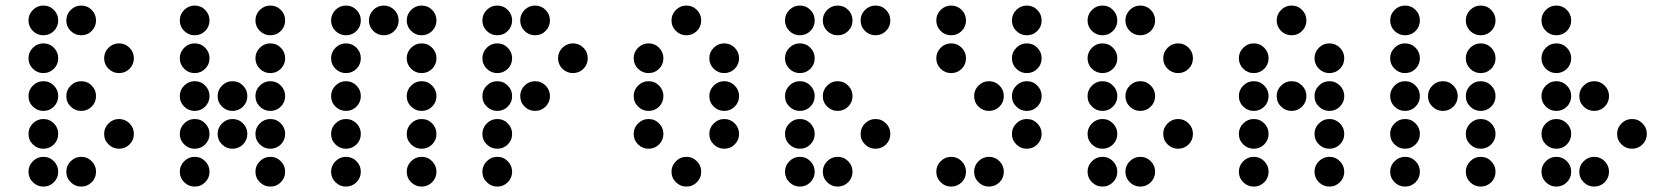

<svg xmlns="http://www.w3.org/2000/svg" viewBox="-20 -689 6056 694"><path d="M190.4 -615.2Q190.4 -592.8 174.8 -577.1Q159.2 -561.5 136.7 -561.5Q114.7 -561.5 98.9 -577.1Q83 -592.8 83 -615.2Q83 -637.2 98.9 -653.1Q114.7 -668.9 136.7 -668.9Q159.2 -668.9 174.8 -653.1Q190.4 -637.2 190.4 -615.2ZM327.1 -615.2Q327.1 -592.8 311.5 -577.1Q295.9 -561.5 273.4 -561.5Q251.5 -561.5 235.6 -577.1Q219.7 -592.8 219.7 -615.2Q219.7 -637.2 235.6 -653.1Q251.5 -668.9 273.4 -668.9Q295.9 -668.9 311.5 -653.1Q327.1 -637.2 327.1 -615.2ZM190.4 -478.5Q190.4 -456.1 174.8 -440.4Q159.2 -424.8 136.7 -424.8Q114.7 -424.8 98.9 -440.4Q83 -456.1 83 -478.5Q83 -500.5 98.9 -516.4Q114.7 -532.2 136.7 -532.2Q159.2 -532.2 174.8 -516.4Q190.4 -500.5 190.4 -478.5ZM463.9 -478.5Q463.9 -456.1 448.2 -440.4Q432.6 -424.8 410.2 -424.8Q388.2 -424.8 372.3 -440.4Q356.4 -456.1 356.4 -478.5Q356.4 -500.5 372.3 -516.4Q388.2 -532.2 410.2 -532.2Q432.6 -532.2 448.2 -516.4Q463.9 -500.5 463.9 -478.5ZM190.4 -341.8Q190.4 -319.3 174.8 -303.7Q159.2 -288.1 136.7 -288.1Q114.7 -288.1 98.9 -303.7Q83 -319.3 83 -341.8Q83 -363.8 98.9 -379.6Q114.7 -395.5 136.7 -395.5Q159.2 -395.5 174.8 -379.6Q190.4 -363.8 190.4 -341.8ZM327.1 -341.8Q327.1 -319.3 311.5 -303.7Q295.9 -288.1 273.4 -288.1Q251.5 -288.1 235.6 -303.7Q219.7 -319.3 219.7 -341.8Q219.7 -363.8 235.6 -379.6Q251.5 -395.5 273.4 -395.5Q295.9 -395.5 311.5 -379.6Q327.1 -363.8 327.1 -341.8ZM190.4 -205.1Q190.4 -182.6 174.8 -167Q159.2 -151.4 136.7 -151.4Q114.7 -151.4 98.9 -167Q83 -182.6 83 -205.1Q83 -227.1 98.9 -242.9Q114.7 -258.8 136.7 -258.8Q159.2 -258.8 174.8 -242.9Q190.4 -227.1 190.4 -205.1ZM463.9 -205.1Q463.9 -182.6 448.2 -167Q432.6 -151.4 410.2 -151.4Q388.2 -151.4 372.3 -167Q356.4 -182.6 356.4 -205.1Q356.4 -227.1 372.3 -242.9Q388.2 -258.8 410.2 -258.8Q432.6 -258.8 448.2 -242.9Q463.9 -227.1 463.9 -205.1ZM190.4 -68.4Q190.4 -45.9 174.8 -30.3Q159.2 -14.6 136.7 -14.6Q114.7 -14.6 98.9 -30.3Q83 -45.9 83 -68.4Q83 -90.3 98.9 -106.2Q114.7 -122.1 136.7 -122.1Q159.2 -122.1 174.8 -106.2Q190.4 -90.3 190.4 -68.4ZM327.1 -68.4Q327.1 -45.9 311.5 -30.3Q295.9 -14.6 273.4 -14.6Q251.5 -14.6 235.6 -30.3Q219.7 -45.9 219.7 -68.4Q219.7 -90.3 235.6 -106.2Q251.5 -122.1 273.4 -122.1Q295.9 -122.1 311.5 -106.2Q327.1 -90.3 327.1 -68.4Z M737.3 -615.2Q737.3 -592.8 721.7 -577.1Q706.1 -561.5 683.6 -561.5Q661.6 -561.5 645.8 -577.1Q629.9 -592.8 629.9 -615.2Q629.9 -637.2 645.8 -653.1Q661.6 -668.9 683.6 -668.9Q706.1 -668.9 721.7 -653.1Q737.3 -637.2 737.3 -615.2ZM1010.7 -615.2Q1010.7 -592.8 995.1 -577.1Q979.5 -561.5 957 -561.5Q935.1 -561.5 919.2 -577.1Q903.3 -592.8 903.3 -615.2Q903.3 -637.2 919.2 -653.1Q935.1 -668.9 957 -668.9Q979.5 -668.9 995.1 -653.1Q1010.7 -637.2 1010.7 -615.2ZM737.3 -478.5Q737.3 -456.1 721.7 -440.4Q706.1 -424.8 683.6 -424.8Q661.6 -424.8 645.8 -440.4Q629.9 -456.1 629.9 -478.5Q629.9 -500.5 645.8 -516.4Q661.6 -532.2 683.6 -532.2Q706.1 -532.2 721.7 -516.4Q737.3 -500.5 737.3 -478.5ZM1010.7 -478.5Q1010.7 -456.1 995.1 -440.4Q979.5 -424.8 957 -424.8Q935.1 -424.8 919.2 -440.4Q903.3 -456.1 903.3 -478.5Q903.3 -500.5 919.2 -516.4Q935.1 -532.2 957 -532.2Q979.5 -532.2 995.1 -516.4Q1010.7 -500.5 1010.7 -478.5ZM737.3 -341.8Q737.3 -319.3 721.7 -303.7Q706.1 -288.1 683.6 -288.1Q661.6 -288.1 645.8 -303.7Q629.9 -319.3 629.9 -341.8Q629.9 -363.8 645.8 -379.6Q661.6 -395.5 683.6 -395.5Q706.1 -395.5 721.7 -379.6Q737.3 -363.8 737.3 -341.8ZM874 -341.8Q874 -319.3 858.4 -303.7Q842.8 -288.1 820.3 -288.1Q798.3 -288.1 782.5 -303.7Q766.6 -319.3 766.6 -341.8Q766.6 -363.8 782.5 -379.6Q798.3 -395.5 820.3 -395.5Q842.8 -395.5 858.4 -379.6Q874 -363.8 874 -341.8ZM1010.7 -341.8Q1010.7 -319.3 995.1 -303.7Q979.5 -288.1 957 -288.1Q935.1 -288.1 919.2 -303.7Q903.3 -319.3 903.3 -341.8Q903.3 -363.8 919.2 -379.6Q935.1 -395.5 957 -395.5Q979.5 -395.5 995.1 -379.6Q1010.7 -363.8 1010.7 -341.8ZM737.3 -205.1Q737.3 -182.6 721.7 -167Q706.1 -151.4 683.6 -151.4Q661.6 -151.4 645.8 -167Q629.9 -182.6 629.9 -205.1Q629.9 -227.1 645.8 -242.9Q661.6 -258.8 683.6 -258.8Q706.1 -258.8 721.7 -242.9Q737.3 -227.1 737.3 -205.1ZM874 -205.1Q874 -182.6 858.4 -167Q842.8 -151.4 820.3 -151.4Q798.3 -151.4 782.5 -167Q766.6 -182.6 766.6 -205.1Q766.6 -227.1 782.5 -242.9Q798.3 -258.8 820.3 -258.8Q842.8 -258.8 858.4 -242.9Q874 -227.1 874 -205.1ZM1010.7 -205.1Q1010.7 -182.6 995.1 -167Q979.5 -151.4 957 -151.4Q935.1 -151.4 919.2 -167Q903.3 -182.6 903.3 -205.1Q903.3 -227.1 919.2 -242.9Q935.1 -258.8 957 -258.8Q979.5 -258.8 995.1 -242.9Q1010.7 -227.1 1010.7 -205.1ZM737.3 -68.4Q737.3 -45.9 721.7 -30.3Q706.1 -14.6 683.6 -14.6Q661.6 -14.6 645.8 -30.3Q629.9 -45.9 629.9 -68.4Q629.9 -90.3 645.8 -106.2Q661.6 -122.1 683.6 -122.1Q706.1 -122.1 721.7 -106.2Q737.3 -90.3 737.3 -68.4ZM1010.7 -68.4Q1010.7 -45.9 995.1 -30.3Q979.5 -14.6 957 -14.6Q935.1 -14.6 919.2 -30.3Q903.3 -45.9 903.3 -68.4Q903.3 -90.3 919.2 -106.2Q935.1 -122.1 957 -122.1Q979.5 -122.1 995.1 -106.2Q1010.7 -90.3 1010.7 -68.4Z M1284.2 -615.2Q1284.2 -592.8 1268.6 -577.1Q1252.9 -561.5 1230.5 -561.5Q1208.5 -561.5 1192.6 -577.1Q1176.8 -592.8 1176.8 -615.2Q1176.8 -637.2 1192.6 -653.1Q1208.5 -668.9 1230.5 -668.9Q1252.9 -668.9 1268.6 -653.1Q1284.2 -637.2 1284.2 -615.2ZM1420.9 -615.2Q1420.9 -592.8 1405.3 -577.1Q1389.6 -561.5 1367.2 -561.5Q1345.2 -561.5 1329.3 -577.1Q1313.5 -592.8 1313.5 -615.2Q1313.5 -637.2 1329.3 -653.1Q1345.2 -668.9 1367.2 -668.9Q1389.6 -668.9 1405.3 -653.1Q1420.9 -637.2 1420.9 -615.2ZM1557.6 -615.2Q1557.6 -592.8 1542 -577.1Q1526.4 -561.5 1503.9 -561.5Q1481.9 -561.5 1466.1 -577.1Q1450.2 -592.8 1450.2 -615.2Q1450.2 -637.2 1466.1 -653.1Q1481.9 -668.9 1503.9 -668.9Q1526.4 -668.9 1542 -653.1Q1557.6 -637.2 1557.6 -615.2ZM1284.2 -478.5Q1284.2 -456.1 1268.6 -440.4Q1252.9 -424.8 1230.5 -424.8Q1208.5 -424.8 1192.6 -440.4Q1176.8 -456.1 1176.8 -478.5Q1176.8 -500.5 1192.6 -516.4Q1208.5 -532.2 1230.5 -532.2Q1252.9 -532.2 1268.6 -516.4Q1284.2 -500.5 1284.2 -478.5ZM1557.6 -478.5Q1557.6 -456.1 1542 -440.4Q1526.4 -424.8 1503.9 -424.8Q1481.9 -424.8 1466.1 -440.4Q1450.2 -456.1 1450.2 -478.5Q1450.2 -500.5 1466.1 -516.4Q1481.9 -532.2 1503.9 -532.2Q1526.4 -532.2 1542 -516.4Q1557.6 -500.5 1557.6 -478.5ZM1284.2 -341.8Q1284.2 -319.3 1268.6 -303.7Q1252.9 -288.1 1230.5 -288.1Q1208.5 -288.1 1192.6 -303.7Q1176.8 -319.3 1176.8 -341.8Q1176.8 -363.8 1192.6 -379.6Q1208.5 -395.5 1230.5 -395.5Q1252.9 -395.5 1268.6 -379.6Q1284.2 -363.8 1284.2 -341.8ZM1557.6 -341.8Q1557.6 -319.3 1542 -303.7Q1526.4 -288.1 1503.9 -288.1Q1481.9 -288.1 1466.1 -303.7Q1450.2 -319.3 1450.2 -341.8Q1450.2 -363.8 1466.1 -379.6Q1481.9 -395.5 1503.9 -395.5Q1526.4 -395.5 1542 -379.6Q1557.6 -363.8 1557.6 -341.8ZM1284.2 -205.1Q1284.2 -182.6 1268.6 -167Q1252.9 -151.4 1230.5 -151.4Q1208.5 -151.4 1192.6 -167Q1176.8 -182.6 1176.8 -205.1Q1176.8 -227.1 1192.6 -242.9Q1208.5 -258.8 1230.5 -258.8Q1252.9 -258.8 1268.6 -242.9Q1284.2 -227.1 1284.2 -205.1ZM1557.6 -205.1Q1557.6 -182.6 1542 -167Q1526.4 -151.4 1503.9 -151.4Q1481.9 -151.4 1466.1 -167Q1450.2 -182.6 1450.2 -205.1Q1450.2 -227.1 1466.1 -242.9Q1481.9 -258.8 1503.9 -258.8Q1526.4 -258.8 1542 -242.9Q1557.6 -227.1 1557.6 -205.1ZM1284.2 -68.4Q1284.2 -45.9 1268.6 -30.3Q1252.9 -14.6 1230.5 -14.6Q1208.5 -14.6 1192.6 -30.3Q1176.8 -45.9 1176.8 -68.4Q1176.8 -90.3 1192.6 -106.2Q1208.5 -122.1 1230.5 -122.1Q1252.9 -122.1 1268.6 -106.2Q1284.2 -90.3 1284.2 -68.4ZM1557.6 -68.4Q1557.6 -45.9 1542 -30.3Q1526.4 -14.6 1503.9 -14.6Q1481.9 -14.6 1466.1 -30.3Q1450.2 -45.9 1450.2 -68.4Q1450.2 -90.3 1466.1 -106.2Q1481.9 -122.1 1503.9 -122.1Q1526.4 -122.1 1542 -106.2Q1557.6 -90.3 1557.6 -68.4Z M1831.1 -615.2Q1831.1 -592.8 1815.4 -577.1Q1799.8 -561.5 1777.3 -561.5Q1755.4 -561.5 1739.5 -577.1Q1723.6 -592.8 1723.6 -615.2Q1723.6 -637.2 1739.5 -653.1Q1755.4 -668.9 1777.3 -668.9Q1799.8 -668.9 1815.4 -653.1Q1831.1 -637.2 1831.1 -615.2ZM1967.8 -615.2Q1967.8 -592.8 1952.1 -577.1Q1936.5 -561.5 1914.1 -561.5Q1892.1 -561.5 1876.2 -577.1Q1860.4 -592.8 1860.4 -615.2Q1860.4 -637.2 1876.2 -653.1Q1892.1 -668.9 1914.1 -668.9Q1936.5 -668.9 1952.1 -653.1Q1967.8 -637.2 1967.8 -615.2ZM1831.1 -478.5Q1831.1 -456.1 1815.4 -440.4Q1799.8 -424.8 1777.3 -424.8Q1755.4 -424.8 1739.5 -440.4Q1723.6 -456.1 1723.6 -478.5Q1723.6 -500.5 1739.5 -516.4Q1755.4 -532.2 1777.3 -532.2Q1799.8 -532.2 1815.4 -516.4Q1831.1 -500.5 1831.1 -478.5ZM2104.5 -478.5Q2104.5 -456.1 2088.9 -440.4Q2073.2 -424.8 2050.8 -424.8Q2028.8 -424.8 2012.9 -440.4Q1997.1 -456.1 1997.1 -478.5Q1997.1 -500.5 2012.9 -516.4Q2028.8 -532.2 2050.8 -532.2Q2073.2 -532.2 2088.9 -516.4Q2104.5 -500.5 2104.5 -478.5ZM1831.1 -341.8Q1831.1 -319.3 1815.4 -303.7Q1799.8 -288.1 1777.3 -288.1Q1755.4 -288.1 1739.5 -303.7Q1723.6 -319.3 1723.6 -341.8Q1723.6 -363.8 1739.5 -379.6Q1755.4 -395.5 1777.3 -395.5Q1799.8 -395.5 1815.4 -379.6Q1831.1 -363.8 1831.1 -341.8ZM1967.8 -341.8Q1967.8 -319.3 1952.1 -303.7Q1936.5 -288.1 1914.1 -288.1Q1892.1 -288.1 1876.2 -303.7Q1860.4 -319.3 1860.4 -341.8Q1860.4 -363.8 1876.2 -379.6Q1892.1 -395.5 1914.1 -395.5Q1936.5 -395.5 1952.1 -379.6Q1967.8 -363.8 1967.8 -341.8ZM1831.1 -205.1Q1831.1 -182.6 1815.4 -167Q1799.8 -151.4 1777.3 -151.4Q1755.4 -151.4 1739.5 -167Q1723.6 -182.6 1723.6 -205.1Q1723.6 -227.1 1739.5 -242.9Q1755.4 -258.8 1777.3 -258.8Q1799.8 -258.8 1815.4 -242.9Q1831.1 -227.1 1831.1 -205.1ZM1831.1 -68.4Q1831.1 -45.9 1815.4 -30.3Q1799.8 -14.6 1777.3 -14.6Q1755.4 -14.6 1739.5 -30.3Q1723.6 -45.9 1723.6 -68.4Q1723.6 -90.3 1739.5 -106.2Q1755.4 -122.1 1777.3 -122.1Q1799.8 -122.1 1815.4 -106.2Q1831.1 -90.3 1831.1 -68.4Z M2514.6 -615.2Q2514.6 -592.8 2499 -577.1Q2483.4 -561.5 2460.9 -561.5Q2439 -561.5 2423.1 -577.1Q2407.2 -592.8 2407.2 -615.2Q2407.2 -637.2 2423.1 -653.1Q2439 -668.9 2460.9 -668.9Q2483.4 -668.9 2499 -653.1Q2514.6 -637.2 2514.6 -615.2ZM2377.9 -478.5Q2377.9 -456.1 2362.3 -440.4Q2346.7 -424.8 2324.2 -424.8Q2302.2 -424.8 2286.4 -440.4Q2270.5 -456.1 2270.5 -478.5Q2270.5 -500.5 2286.4 -516.4Q2302.2 -532.2 2324.2 -532.2Q2346.7 -532.2 2362.3 -516.4Q2377.9 -500.5 2377.9 -478.5ZM2651.4 -478.5Q2651.4 -456.1 2635.7 -440.4Q2620.1 -424.8 2597.7 -424.8Q2575.7 -424.8 2559.8 -440.4Q2543.9 -456.1 2543.9 -478.5Q2543.9 -500.5 2559.8 -516.4Q2575.7 -532.2 2597.7 -532.2Q2620.1 -532.2 2635.7 -516.4Q2651.4 -500.5 2651.4 -478.5ZM2377.9 -341.8Q2377.9 -319.3 2362.3 -303.7Q2346.7 -288.1 2324.2 -288.1Q2302.2 -288.1 2286.4 -303.7Q2270.5 -319.3 2270.5 -341.8Q2270.5 -363.8 2286.4 -379.6Q2302.2 -395.5 2324.2 -395.5Q2346.7 -395.5 2362.3 -379.6Q2377.9 -363.8 2377.9 -341.8ZM2651.4 -341.8Q2651.4 -319.3 2635.7 -303.7Q2620.1 -288.1 2597.7 -288.1Q2575.7 -288.1 2559.8 -303.7Q2543.9 -319.3 2543.9 -341.8Q2543.9 -363.8 2559.8 -379.6Q2575.7 -395.5 2597.7 -395.5Q2620.1 -395.5 2635.7 -379.6Q2651.4 -363.8 2651.4 -341.8ZM2377.9 -205.1Q2377.9 -182.6 2362.3 -167Q2346.7 -151.4 2324.2 -151.4Q2302.2 -151.4 2286.4 -167Q2270.5 -182.6 2270.5 -205.1Q2270.5 -227.1 2286.4 -242.9Q2302.2 -258.8 2324.2 -258.8Q2346.7 -258.8 2362.3 -242.9Q2377.9 -227.1 2377.9 -205.1ZM2651.4 -205.1Q2651.4 -182.6 2635.7 -167Q2620.1 -151.4 2597.7 -151.4Q2575.7 -151.4 2559.8 -167Q2543.9 -182.6 2543.9 -205.1Q2543.9 -227.1 2559.8 -242.9Q2575.7 -258.8 2597.7 -258.8Q2620.1 -258.8 2635.7 -242.9Q2651.4 -227.1 2651.4 -205.1ZM2514.6 -68.4Q2514.6 -45.9 2499 -30.3Q2483.4 -14.6 2460.9 -14.6Q2439 -14.6 2423.1 -30.3Q2407.2 -45.9 2407.2 -68.4Q2407.2 -90.3 2423.1 -106.2Q2439 -122.1 2460.9 -122.1Q2483.4 -122.1 2499 -106.2Q2514.6 -90.3 2514.6 -68.4Z M2924.8 -615.2Q2924.8 -592.8 2909.2 -577.1Q2893.6 -561.5 2871.1 -561.5Q2849.1 -561.5 2833.3 -577.1Q2817.4 -592.8 2817.4 -615.2Q2817.4 -637.2 2833.3 -653.1Q2849.1 -668.9 2871.1 -668.9Q2893.6 -668.9 2909.2 -653.1Q2924.8 -637.2 2924.8 -615.2ZM3061.5 -615.2Q3061.5 -592.8 3045.9 -577.1Q3030.3 -561.5 3007.8 -561.5Q2985.8 -561.5 2970 -577.1Q2954.1 -592.8 2954.1 -615.2Q2954.1 -637.2 2970 -653.1Q2985.8 -668.9 3007.8 -668.9Q3030.3 -668.9 3045.9 -653.1Q3061.5 -637.2 3061.5 -615.2ZM3198.2 -615.2Q3198.2 -592.8 3182.6 -577.1Q3167 -561.5 3144.5 -561.5Q3122.6 -561.5 3106.7 -577.1Q3090.8 -592.8 3090.8 -615.2Q3090.8 -637.2 3106.7 -653.1Q3122.6 -668.9 3144.5 -668.9Q3167 -668.9 3182.6 -653.1Q3198.2 -637.2 3198.2 -615.2ZM2924.8 -478.5Q2924.8 -456.1 2909.2 -440.4Q2893.6 -424.8 2871.1 -424.8Q2849.1 -424.8 2833.3 -440.4Q2817.4 -456.1 2817.4 -478.5Q2817.4 -500.5 2833.3 -516.4Q2849.1 -532.2 2871.1 -532.2Q2893.6 -532.2 2909.2 -516.4Q2924.8 -500.5 2924.8 -478.5ZM2924.8 -341.8Q2924.8 -319.3 2909.2 -303.7Q2893.6 -288.1 2871.1 -288.1Q2849.1 -288.1 2833.3 -303.7Q2817.4 -319.3 2817.4 -341.8Q2817.4 -363.8 2833.3 -379.6Q2849.1 -395.5 2871.1 -395.5Q2893.6 -395.5 2909.2 -379.6Q2924.8 -363.8 2924.8 -341.8ZM3061.5 -341.8Q3061.5 -319.3 3045.9 -303.7Q3030.3 -288.1 3007.8 -288.1Q2985.8 -288.1 2970 -303.7Q2954.1 -319.3 2954.1 -341.8Q2954.1 -363.8 2970 -379.6Q2985.8 -395.5 3007.8 -395.5Q3030.3 -395.5 3045.9 -379.6Q3061.5 -363.8 3061.5 -341.8ZM2924.8 -205.1Q2924.8 -182.6 2909.2 -167Q2893.6 -151.4 2871.1 -151.4Q2849.1 -151.4 2833.3 -167Q2817.4 -182.6 2817.4 -205.1Q2817.4 -227.1 2833.3 -242.9Q2849.1 -258.8 2871.1 -258.8Q2893.6 -258.8 2909.2 -242.9Q2924.8 -227.1 2924.8 -205.1ZM3198.2 -205.1Q3198.2 -182.6 3182.6 -167Q3167 -151.4 3144.5 -151.4Q3122.6 -151.4 3106.7 -167Q3090.8 -182.6 3090.8 -205.1Q3090.8 -227.1 3106.7 -242.9Q3122.6 -258.8 3144.5 -258.8Q3167 -258.8 3182.6 -242.9Q3198.2 -227.1 3198.2 -205.1ZM2924.8 -68.4Q2924.8 -45.9 2909.2 -30.3Q2893.6 -14.6 2871.1 -14.6Q2849.1 -14.6 2833.3 -30.3Q2817.4 -45.9 2817.4 -68.4Q2817.4 -90.3 2833.3 -106.2Q2849.1 -122.1 2871.1 -122.1Q2893.6 -122.1 2909.2 -106.2Q2924.8 -90.3 2924.8 -68.4ZM3061.5 -68.4Q3061.5 -45.9 3045.9 -30.3Q3030.3 -14.6 3007.8 -14.6Q2985.8 -14.6 2970 -30.3Q2954.1 -45.9 2954.1 -68.4Q2954.1 -90.3 2970 -106.2Q2985.8 -122.1 3007.8 -122.1Q3030.3 -122.1 3045.9 -106.2Q3061.5 -90.3 3061.5 -68.4Z M3471.7 -615.2Q3471.7 -592.8 3456.1 -577.1Q3440.4 -561.5 3418 -561.5Q3396 -561.5 3380.1 -577.1Q3364.3 -592.8 3364.3 -615.2Q3364.3 -637.2 3380.1 -653.1Q3396 -668.9 3418 -668.9Q3440.4 -668.9 3456.1 -653.1Q3471.7 -637.2 3471.7 -615.2ZM3745.1 -615.2Q3745.1 -592.8 3729.5 -577.1Q3713.9 -561.5 3691.4 -561.5Q3669.4 -561.5 3653.6 -577.1Q3637.7 -592.8 3637.7 -615.2Q3637.7 -637.2 3653.6 -653.1Q3669.4 -668.9 3691.4 -668.9Q3713.9 -668.9 3729.5 -653.1Q3745.1 -637.2 3745.1 -615.2ZM3471.7 -478.5Q3471.7 -456.1 3456.1 -440.4Q3440.4 -424.8 3418 -424.8Q3396 -424.8 3380.1 -440.4Q3364.3 -456.1 3364.3 -478.5Q3364.3 -500.5 3380.1 -516.4Q3396 -532.2 3418 -532.2Q3440.4 -532.2 3456.1 -516.4Q3471.7 -500.5 3471.7 -478.5ZM3745.1 -478.5Q3745.1 -456.1 3729.5 -440.4Q3713.9 -424.8 3691.4 -424.8Q3669.4 -424.8 3653.6 -440.4Q3637.7 -456.1 3637.7 -478.5Q3637.7 -500.5 3653.6 -516.4Q3669.4 -532.2 3691.4 -532.2Q3713.9 -532.2 3729.5 -516.4Q3745.1 -500.5 3745.1 -478.5ZM3608.4 -341.8Q3608.4 -319.3 3592.8 -303.7Q3577.1 -288.1 3554.7 -288.1Q3532.7 -288.1 3516.8 -303.7Q3501 -319.3 3501 -341.8Q3501 -363.8 3516.8 -379.6Q3532.7 -395.5 3554.7 -395.5Q3577.1 -395.5 3592.8 -379.6Q3608.4 -363.8 3608.4 -341.8ZM3745.1 -341.8Q3745.1 -319.3 3729.5 -303.7Q3713.9 -288.1 3691.4 -288.1Q3669.4 -288.1 3653.6 -303.7Q3637.7 -319.3 3637.7 -341.8Q3637.7 -363.8 3653.6 -379.6Q3669.4 -395.5 3691.4 -395.5Q3713.9 -395.5 3729.5 -379.6Q3745.1 -363.8 3745.1 -341.8ZM3745.1 -205.1Q3745.1 -182.6 3729.5 -167Q3713.9 -151.4 3691.4 -151.4Q3669.4 -151.4 3653.6 -167Q3637.7 -182.6 3637.7 -205.1Q3637.7 -227.1 3653.6 -242.9Q3669.4 -258.8 3691.4 -258.8Q3713.9 -258.8 3729.5 -242.9Q3745.1 -227.1 3745.1 -205.1ZM3471.7 -68.4Q3471.7 -45.9 3456.1 -30.3Q3440.4 -14.6 3418 -14.6Q3396 -14.6 3380.1 -30.3Q3364.3 -45.9 3364.3 -68.4Q3364.3 -90.3 3380.1 -106.2Q3396 -122.1 3418 -122.1Q3440.4 -122.1 3456.1 -106.2Q3471.7 -90.3 3471.7 -68.4ZM3608.4 -68.4Q3608.4 -45.9 3592.8 -30.3Q3577.1 -14.6 3554.7 -14.6Q3532.7 -14.6 3516.8 -30.3Q3501 -45.9 3501 -68.4Q3501 -90.3 3516.8 -106.2Q3532.7 -122.1 3554.7 -122.1Q3577.1 -122.1 3592.8 -106.2Q3608.4 -90.3 3608.4 -68.4Z M4018.6 -615.2Q4018.6 -592.8 4002.9 -577.1Q3987.3 -561.5 3964.8 -561.5Q3942.9 -561.5 3927 -577.1Q3911.1 -592.8 3911.1 -615.2Q3911.1 -637.2 3927 -653.1Q3942.9 -668.9 3964.8 -668.9Q3987.3 -668.9 4002.9 -653.1Q4018.6 -637.2 4018.6 -615.2ZM4155.3 -615.2Q4155.3 -592.8 4139.6 -577.1Q4124 -561.5 4101.6 -561.5Q4079.6 -561.5 4063.7 -577.1Q4047.9 -592.8 4047.9 -615.2Q4047.9 -637.2 4063.7 -653.1Q4079.6 -668.9 4101.6 -668.9Q4124 -668.9 4139.6 -653.1Q4155.3 -637.2 4155.3 -615.2ZM4018.6 -478.5Q4018.6 -456.1 4002.9 -440.4Q3987.3 -424.8 3964.8 -424.8Q3942.9 -424.8 3927 -440.4Q3911.1 -456.1 3911.1 -478.5Q3911.1 -500.5 3927 -516.4Q3942.9 -532.2 3964.8 -532.2Q3987.3 -532.2 4002.9 -516.4Q4018.6 -500.5 4018.6 -478.5ZM4292 -478.5Q4292 -456.1 4276.4 -440.4Q4260.7 -424.8 4238.3 -424.8Q4216.3 -424.8 4200.4 -440.4Q4184.6 -456.1 4184.6 -478.5Q4184.6 -500.5 4200.4 -516.4Q4216.3 -532.2 4238.3 -532.2Q4260.7 -532.2 4276.4 -516.4Q4292 -500.5 4292 -478.5ZM4018.6 -341.8Q4018.6 -319.3 4002.9 -303.7Q3987.3 -288.1 3964.8 -288.1Q3942.9 -288.1 3927 -303.7Q3911.1 -319.3 3911.1 -341.8Q3911.1 -363.8 3927 -379.6Q3942.9 -395.5 3964.8 -395.5Q3987.3 -395.5 4002.9 -379.6Q4018.6 -363.8 4018.6 -341.8ZM4155.3 -341.8Q4155.3 -319.3 4139.6 -303.7Q4124 -288.1 4101.6 -288.1Q4079.6 -288.1 4063.7 -303.7Q4047.9 -319.3 4047.9 -341.8Q4047.9 -363.8 4063.7 -379.6Q4079.6 -395.5 4101.6 -395.5Q4124 -395.5 4139.6 -379.6Q4155.3 -363.8 4155.3 -341.8ZM4018.6 -205.1Q4018.6 -182.6 4002.9 -167Q3987.3 -151.4 3964.8 -151.4Q3942.9 -151.4 3927 -167Q3911.1 -182.6 3911.1 -205.1Q3911.1 -227.1 3927 -242.9Q3942.9 -258.8 3964.8 -258.8Q3987.3 -258.8 4002.9 -242.9Q4018.6 -227.1 4018.6 -205.1ZM4292 -205.1Q4292 -182.6 4276.4 -167Q4260.7 -151.4 4238.3 -151.4Q4216.3 -151.4 4200.4 -167Q4184.6 -182.6 4184.6 -205.1Q4184.6 -227.1 4200.4 -242.9Q4216.3 -258.8 4238.3 -258.8Q4260.7 -258.8 4276.4 -242.9Q4292 -227.1 4292 -205.1ZM4018.6 -68.4Q4018.6 -45.9 4002.9 -30.3Q3987.3 -14.6 3964.8 -14.6Q3942.9 -14.6 3927 -30.3Q3911.1 -45.9 3911.1 -68.4Q3911.1 -90.3 3927 -106.2Q3942.9 -122.1 3964.8 -122.1Q3987.3 -122.1 4002.9 -106.2Q4018.6 -90.3 4018.6 -68.4ZM4155.3 -68.4Q4155.3 -45.9 4139.6 -30.3Q4124 -14.6 4101.6 -14.6Q4079.6 -14.6 4063.7 -30.3Q4047.9 -45.9 4047.9 -68.4Q4047.9 -90.3 4063.7 -106.2Q4079.6 -122.1 4101.6 -122.1Q4124 -122.1 4139.6 -106.2Q4155.3 -90.3 4155.3 -68.4Z M4702.1 -615.2Q4702.1 -592.8 4686.5 -577.1Q4670.9 -561.5 4648.4 -561.5Q4626.5 -561.5 4610.6 -577.1Q4594.7 -592.8 4594.7 -615.2Q4594.7 -637.2 4610.6 -653.1Q4626.5 -668.9 4648.4 -668.9Q4670.9 -668.9 4686.5 -653.1Q4702.1 -637.2 4702.1 -615.2ZM4565.4 -478.5Q4565.4 -456.1 4549.8 -440.4Q4534.2 -424.8 4511.7 -424.8Q4489.7 -424.8 4473.9 -440.4Q4458 -456.1 4458 -478.5Q4458 -500.5 4473.9 -516.4Q4489.7 -532.2 4511.7 -532.2Q4534.2 -532.2 4549.8 -516.4Q4565.4 -500.5 4565.4 -478.5ZM4838.9 -478.5Q4838.9 -456.1 4823.2 -440.4Q4807.6 -424.8 4785.2 -424.8Q4763.2 -424.8 4747.3 -440.4Q4731.4 -456.1 4731.4 -478.5Q4731.4 -500.5 4747.3 -516.4Q4763.2 -532.2 4785.2 -532.2Q4807.6 -532.2 4823.2 -516.4Q4838.9 -500.5 4838.9 -478.5ZM4565.4 -341.8Q4565.4 -319.3 4549.8 -303.7Q4534.2 -288.1 4511.7 -288.1Q4489.7 -288.1 4473.9 -303.7Q4458 -319.3 4458 -341.8Q4458 -363.8 4473.9 -379.6Q4489.7 -395.5 4511.7 -395.5Q4534.2 -395.5 4549.8 -379.6Q4565.4 -363.8 4565.4 -341.8ZM4702.1 -341.8Q4702.1 -319.3 4686.5 -303.7Q4670.9 -288.1 4648.4 -288.1Q4626.5 -288.1 4610.6 -303.7Q4594.7 -319.3 4594.7 -341.8Q4594.7 -363.8 4610.6 -379.6Q4626.5 -395.5 4648.4 -395.5Q4670.9 -395.5 4686.5 -379.6Q4702.1 -363.8 4702.1 -341.8ZM4838.9 -341.8Q4838.9 -319.3 4823.2 -303.7Q4807.6 -288.1 4785.2 -288.1Q4763.2 -288.1 4747.3 -303.7Q4731.4 -319.3 4731.4 -341.8Q4731.4 -363.8 4747.3 -379.6Q4763.2 -395.5 4785.2 -395.5Q4807.6 -395.5 4823.2 -379.6Q4838.9 -363.8 4838.9 -341.8ZM4565.4 -205.1Q4565.4 -182.6 4549.8 -167Q4534.2 -151.4 4511.7 -151.4Q4489.7 -151.4 4473.9 -167Q4458 -182.6 4458 -205.1Q4458 -227.1 4473.9 -242.9Q4489.7 -258.8 4511.7 -258.8Q4534.2 -258.8 4549.8 -242.9Q4565.4 -227.1 4565.4 -205.1ZM4838.9 -205.1Q4838.9 -182.6 4823.2 -167Q4807.6 -151.4 4785.2 -151.4Q4763.2 -151.4 4747.3 -167Q4731.4 -182.6 4731.4 -205.1Q4731.4 -227.1 4747.3 -242.9Q4763.2 -258.8 4785.2 -258.8Q4807.6 -258.8 4823.2 -242.9Q4838.9 -227.1 4838.9 -205.1ZM4565.4 -68.4Q4565.4 -45.9 4549.8 -30.3Q4534.2 -14.6 4511.7 -14.6Q4489.7 -14.6 4473.9 -30.3Q4458 -45.9 4458 -68.4Q4458 -90.3 4473.9 -106.2Q4489.7 -122.1 4511.7 -122.1Q4534.2 -122.1 4549.8 -106.2Q4565.4 -90.3 4565.4 -68.4ZM4838.9 -68.4Q4838.9 -45.9 4823.2 -30.3Q4807.6 -14.6 4785.2 -14.6Q4763.2 -14.6 4747.3 -30.3Q4731.4 -45.9 4731.4 -68.4Q4731.4 -90.3 4747.3 -106.2Q4763.2 -122.1 4785.2 -122.1Q4807.6 -122.1 4823.2 -106.2Q4838.9 -90.3 4838.9 -68.4Z M5112.3 -615.2Q5112.3 -592.8 5096.7 -577.1Q5081.1 -561.5 5058.6 -561.5Q5036.6 -561.5 5020.8 -577.1Q5004.9 -592.8 5004.9 -615.2Q5004.9 -637.2 5020.8 -653.1Q5036.6 -668.9 5058.6 -668.9Q5081.1 -668.9 5096.7 -653.1Q5112.3 -637.2 5112.3 -615.2ZM5385.7 -615.2Q5385.7 -592.8 5370.1 -577.1Q5354.5 -561.5 5332 -561.5Q5310.1 -561.5 5294.2 -577.1Q5278.3 -592.8 5278.3 -615.2Q5278.3 -637.2 5294.2 -653.1Q5310.1 -668.9 5332 -668.9Q5354.5 -668.9 5370.1 -653.1Q5385.7 -637.2 5385.7 -615.2ZM5112.3 -478.5Q5112.3 -456.1 5096.7 -440.4Q5081.1 -424.8 5058.6 -424.8Q5036.6 -424.8 5020.8 -440.4Q5004.9 -456.1 5004.9 -478.5Q5004.9 -500.5 5020.8 -516.4Q5036.6 -532.2 5058.6 -532.2Q5081.1 -532.2 5096.7 -516.4Q5112.3 -500.5 5112.3 -478.5ZM5385.7 -478.5Q5385.7 -456.1 5370.1 -440.4Q5354.5 -424.8 5332 -424.8Q5310.1 -424.8 5294.2 -440.4Q5278.3 -456.1 5278.3 -478.5Q5278.3 -500.5 5294.2 -516.4Q5310.1 -532.2 5332 -532.2Q5354.5 -532.2 5370.1 -516.4Q5385.7 -500.5 5385.7 -478.5ZM5112.3 -341.8Q5112.3 -319.3 5096.7 -303.7Q5081.1 -288.1 5058.6 -288.1Q5036.6 -288.1 5020.8 -303.7Q5004.9 -319.3 5004.9 -341.8Q5004.9 -363.8 5020.8 -379.6Q5036.6 -395.5 5058.6 -395.5Q5081.1 -395.5 5096.7 -379.6Q5112.3 -363.8 5112.3 -341.8ZM5249 -341.8Q5249 -319.3 5233.4 -303.7Q5217.8 -288.1 5195.3 -288.1Q5173.3 -288.1 5157.5 -303.7Q5141.6 -319.3 5141.6 -341.8Q5141.6 -363.8 5157.5 -379.6Q5173.3 -395.5 5195.3 -395.5Q5217.8 -395.5 5233.4 -379.6Q5249 -363.8 5249 -341.8ZM5385.7 -341.8Q5385.7 -319.3 5370.1 -303.7Q5354.5 -288.1 5332 -288.1Q5310.1 -288.1 5294.2 -303.7Q5278.3 -319.3 5278.3 -341.8Q5278.3 -363.8 5294.2 -379.6Q5310.1 -395.5 5332 -395.5Q5354.5 -395.5 5370.1 -379.6Q5385.7 -363.8 5385.7 -341.8ZM5112.3 -205.1Q5112.3 -182.6 5096.7 -167Q5081.1 -151.4 5058.6 -151.4Q5036.6 -151.4 5020.8 -167Q5004.9 -182.6 5004.9 -205.1Q5004.9 -227.1 5020.8 -242.9Q5036.6 -258.8 5058.6 -258.8Q5081.1 -258.8 5096.7 -242.9Q5112.3 -227.1 5112.3 -205.1ZM5385.7 -205.1Q5385.7 -182.6 5370.1 -167Q5354.5 -151.4 5332 -151.4Q5310.1 -151.4 5294.2 -167Q5278.3 -182.6 5278.3 -205.1Q5278.3 -227.1 5294.2 -242.9Q5310.1 -258.8 5332 -258.8Q5354.5 -258.8 5370.1 -242.9Q5385.7 -227.1 5385.7 -205.1ZM5112.3 -68.4Q5112.3 -45.9 5096.7 -30.3Q5081.1 -14.6 5058.6 -14.6Q5036.6 -14.6 5020.8 -30.3Q5004.9 -45.9 5004.9 -68.4Q5004.9 -90.3 5020.8 -106.2Q5036.6 -122.1 5058.6 -122.1Q5081.1 -122.1 5096.7 -106.2Q5112.3 -90.3 5112.3 -68.4ZM5385.7 -68.4Q5385.7 -45.9 5370.1 -30.3Q5354.5 -14.6 5332 -14.6Q5310.1 -14.6 5294.2 -30.3Q5278.3 -45.9 5278.3 -68.4Q5278.3 -90.3 5294.2 -106.2Q5310.1 -122.1 5332 -122.1Q5354.5 -122.1 5370.1 -106.2Q5385.7 -90.3 5385.7 -68.4Z M5659.2 -615.2Q5659.2 -592.8 5643.6 -577.1Q5627.9 -561.5 5605.5 -561.5Q5583.5 -561.5 5567.6 -577.1Q5551.8 -592.8 5551.8 -615.2Q5551.8 -637.2 5567.6 -653.1Q5583.5 -668.9 5605.5 -668.9Q5627.9 -668.9 5643.6 -653.1Q5659.2 -637.2 5659.2 -615.2ZM5659.2 -478.5Q5659.2 -456.1 5643.6 -440.4Q5627.9 -424.8 5605.5 -424.8Q5583.5 -424.8 5567.6 -440.4Q5551.8 -456.1 5551.8 -478.5Q5551.8 -500.5 5567.6 -516.4Q5583.5 -532.2 5605.5 -532.2Q5627.9 -532.2 5643.6 -516.4Q5659.2 -500.5 5659.2 -478.5ZM5659.2 -341.8Q5659.2 -319.3 5643.6 -303.7Q5627.9 -288.1 5605.5 -288.1Q5583.5 -288.1 5567.6 -303.7Q5551.8 -319.3 5551.8 -341.8Q5551.8 -363.8 5567.6 -379.6Q5583.5 -395.5 5605.5 -395.5Q5627.9 -395.5 5643.6 -379.6Q5659.2 -363.8 5659.2 -341.8ZM5795.9 -341.8Q5795.9 -319.3 5780.3 -303.7Q5764.6 -288.1 5742.2 -288.1Q5720.2 -288.1 5704.3 -303.7Q5688.5 -319.3 5688.5 -341.8Q5688.5 -363.8 5704.3 -379.6Q5720.2 -395.5 5742.2 -395.5Q5764.6 -395.5 5780.3 -379.6Q5795.9 -363.8 5795.9 -341.8ZM5659.2 -205.1Q5659.2 -182.6 5643.6 -167Q5627.9 -151.4 5605.5 -151.4Q5583.5 -151.4 5567.6 -167Q5551.8 -182.6 5551.8 -205.1Q5551.8 -227.1 5567.6 -242.9Q5583.5 -258.8 5605.5 -258.8Q5627.9 -258.8 5643.6 -242.9Q5659.2 -227.1 5659.2 -205.1ZM5932.6 -205.1Q5932.6 -182.6 5917 -167Q5901.4 -151.4 5878.9 -151.4Q5856.9 -151.4 5841.1 -167Q5825.2 -182.6 5825.2 -205.1Q5825.2 -227.1 5841.1 -242.9Q5856.9 -258.8 5878.9 -258.8Q5901.4 -258.8 5917 -242.9Q5932.6 -227.1 5932.6 -205.1ZM5659.2 -68.4Q5659.2 -45.9 5643.6 -30.3Q5627.9 -14.6 5605.5 -14.6Q5583.5 -14.6 5567.6 -30.3Q5551.8 -45.9 5551.8 -68.4Q5551.8 -90.3 5567.6 -106.2Q5583.5 -122.1 5605.5 -122.1Q5627.9 -122.1 5643.6 -106.2Q5659.2 -90.3 5659.2 -68.4ZM5795.9 -68.4Q5795.9 -45.9 5780.3 -30.3Q5764.6 -14.6 5742.2 -14.6Q5720.2 -14.6 5704.3 -30.3Q5688.5 -45.9 5688.5 -68.4Q5688.5 -90.3 5704.3 -106.2Q5720.2 -122.1 5742.2 -122.1Q5764.6 -122.1 5780.3 -106.2Q5795.9 -90.3 5795.9 -68.4Z"/></svg>

Font: DatDot
Style: Regular
Weight: 400
Designer: GGBot
Version: 1.00